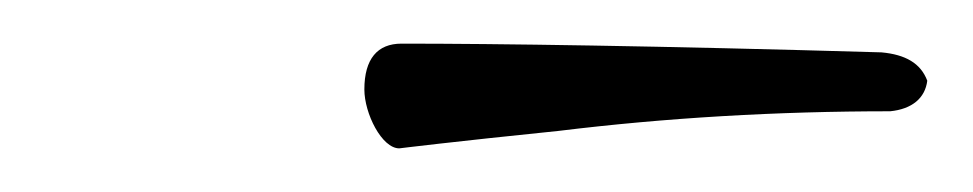

<svg xmlns="http://www.w3.org/2000/svg" viewBox="-20 -262 446 88"><path d="M147 -221C147 -210 155 -194 163 -194C163 -194 187 -197 236 -202C285 -208 336 -211 388 -211C398 -212 404 -217 405 -225C402 -233 395 -237 384 -238C281 -241 207 -242 164 -242C153 -242 147 -235 147 -221Z"/></svg>

Font: VL Great Vibes
Style: Regular
Weight: 400
Designer: Robert E. Leuschke
Foundry: Robert E. Leuschke
Version: Version 1.001